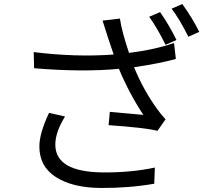

<svg xmlns="http://www.w3.org/2000/svg" viewBox="-20 -882 1040 951"><path d="M773 -822Q819 -756 854 -684L800 -660Q761 -740 719 -799ZM883 -862Q934 -791 967 -724L913 -700Q869 -788 830 -839ZM543 -612Q528 -655 514 -698Q496 -756 488 -780L574 -790Q583 -727 619 -620Q743 -635 842 -669L851 -590Q773 -568 644 -549Q691 -435 757 -344Q775 -318 800 -291L760 -234Q696 -250 518 -262L524 -328Q682 -314 690 -313Q620 -419 569 -541Q388 -524 149 -544L147 -624Q357 -598 543 -612ZM302 -305Q254 -227 254 -166Q254 -30 490 -28Q630 -27 747 -52L744 28Q617 50 478.5 49Q340 48 257.5 -4.5Q175 -57 175 -156Q175 -222 223 -323Z"/></svg>

Font: Swei Fan Sans CJK TC
Style: Regular
Weight: 400
Version: Version 2.130